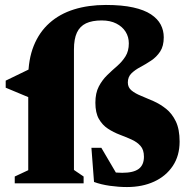

<svg xmlns="http://www.w3.org/2000/svg" viewBox="-20 -740 769 775"><path d="M94 -426.5Q94 -500 116.2 -555.2Q138.5 -610.5 179.8 -647.2Q221 -684 278.8 -702Q336.5 -720 407.5 -720Q472.5 -720 517.5 -710Q562.5 -700 589.5 -682Q616.5 -664 628.8 -640.5Q641 -617 641 -589.5Q641 -554 626.5 -532Q612 -510 590.2 -495.5Q568.5 -481 546.8 -469.5Q525 -458 510.5 -443.8Q496 -429.5 496 -407Q496 -387 511 -374.8Q526 -362.5 549.8 -353Q573.5 -343.5 600.2 -331.5Q627 -319.5 650.8 -300.5Q674.5 -281.5 689.8 -249.8Q705 -218 705 -168.5Q705 -111.5 677.5 -70.2Q650 -29 602.2 -7Q554.5 15 492.5 15Q459 15 423.5 10Q388 5 359.5 -5.5L349 -143.5H389L466.5 -11.5L378 -58Q401.5 -49.5 426.5 -46Q451.5 -42.5 473.5 -42.5Q518.5 -42.5 539.8 -58.2Q561 -74 561 -107.5Q561 -135.5 547 -151.2Q533 -167 510.5 -177Q488 -187 463 -196.5Q438 -206 415.8 -220.5Q393.5 -235 379.2 -259.8Q365 -284.5 365 -325.5Q365 -364.5 378.8 -390.8Q392.5 -417 412.5 -436.5Q432.5 -456 452.8 -473.5Q473 -491 486.5 -512.5Q500 -534 500 -565Q500 -591 487 -611.8Q474 -632.5 449.5 -645Q425 -657.5 390.5 -657.5Q352 -657.5 327.2 -645.8Q302.5 -634 290.5 -608.5Q278.5 -583 278.5 -540V-54L317.5 -27.5V0H39.5V-27.5L94 -53ZM102 -462.5 94 -348 3 -386V-414.5Z"/></svg>

Font: Newsreader 16pt 16pt ExtraBold
Style: Regular
Weight: 800
Version: Version 1.003